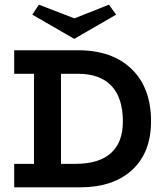

<svg xmlns="http://www.w3.org/2000/svg" viewBox="-20 -805 710 825"><path d="M315 -589Q463 -589 546 -508Q629 -427 629 -284Q629 -150 548 -75Q467 0 323 0H41V-101H126V-488H41V-589ZM305 -101Q405 -101 456.5 -147Q508 -193 508 -283Q508 -384 459 -436Q410 -488 315 -488H242V-101ZM299 -638 119 -742 147 -785 300 -726 448 -785 479 -742Z"/></svg>

Font: Podkova
Style: Bold
Weight: 700
Designer: Ilya Yudin
Foundry: Cyreal (www.cyreal.org)
Version: Version 2.102; ttfautohint (v1.8.1.43-b0c9)